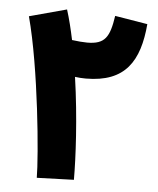

<svg xmlns="http://www.w3.org/2000/svg" viewBox="-51 -731 642 780"><g transform="rotate(5 270.0 -341.0)"><path d="M279 0C279 -87 271 -252 247 -417C262 -415 276 -414 291 -414C453 -414 508 -505 521 -656L388 -678C375 -591 357 -560 284 -560C267 -560 245 -562 222 -565C213 -608 203 -649 191 -687L39 -646C95 -438 128 -80 128 5Z"/></g></svg>

Font: Noto Sans Arabic UI SemiCondensed Extra
Style: Regular
Weight: 800
Width: 4
Designer: Nadine Chahine - Monotype Design Team
Foundry: Monotype Imaging Inc.
Version: Version 1.900